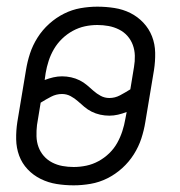

<svg xmlns="http://www.w3.org/2000/svg" viewBox="-20 -548 540 576"><path d="M201 8Q175 8 150 4Q125 0 102.5 -11Q80 -22 63 -40Q46 -58 37.5 -81Q29 -104 28.5 -130Q28 -156 32 -182L58 -338Q62 -363 70 -387.5Q78 -412 92.5 -435Q107 -458 127.5 -476.5Q148 -495 172 -507Q196 -519 221.5 -523.5Q247 -528 272 -528Q298 -528 323.5 -524Q349 -520 371 -509Q393 -498 410 -480Q427 -462 436 -439Q445 -416 445.5 -390Q446 -364 442 -338L416 -182Q412 -157 404 -132.5Q396 -108 381.5 -85Q367 -62 346.5 -43.5Q326 -25 302 -13Q278 -1 252 3.5Q226 8 201 8ZM308 -254Q325 -254 340 -262Q355 -270 371 -280L382 -347Q385 -364 384.5 -381Q384 -398 378.5 -413Q373 -428 362.5 -440Q352 -452 337 -459.5Q322 -467 305.5 -470Q289 -473 272 -473Q253 -473 234.5 -469Q216 -465 198.5 -455.5Q181 -446 166.5 -432Q152 -418 142 -401Q132 -384 126 -365.5Q120 -347 117 -329L114 -308Q127 -313 140 -316Q153 -319 166 -319Q180 -319 193.5 -316Q207 -313 219 -307Q231 -301 241 -292.5Q251 -284 260.5 -275.5Q270 -267 282 -260.5Q294 -254 308 -254ZM201 -47Q220 -47 239 -51Q258 -55 275.5 -64.5Q293 -74 307.5 -88Q322 -102 331.5 -119Q341 -136 347 -154.5Q353 -173 356 -191L360 -212Q347 -207 334 -204Q321 -201 308 -201Q294 -201 280.5 -204Q267 -207 255 -213Q243 -219 233 -227.5Q223 -236 213.5 -244.5Q204 -253 192 -259.5Q180 -266 166 -266Q149 -266 133.5 -258Q118 -250 102 -240L91 -173Q89 -156 89.5 -139Q90 -122 95.5 -107Q101 -92 111.5 -80Q122 -68 136.5 -60.5Q151 -53 167.5 -50Q184 -47 201 -47Z"/></svg>

Font: Iosevka Term Curly Lt Obl
Style: Regular
Weight: 300
Italic angle: -9°
Designer: Belleve Invis
Foundry: Belleve Invis
Version: Version 32.3.0